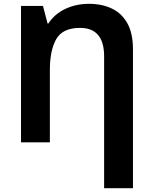

<svg xmlns="http://www.w3.org/2000/svg" viewBox="-20 -745 801 1005"><path d="M446 -725Q514 -725 566 -700Q618 -675 647 -622.5Q676 -570 676 -487V240H525V-450Q525 -599 399 -599Q308 -599 274.5 -540.5Q241 -482 241 -378V0H90V-714H205L229 -622H233Q266 -672 322 -698.5Q378 -725 446 -725Z"/></svg>

Font: Noto IKEA Latin
Style: Bold
Weight: 700
Designer: Monotype Design Team
Foundry: Monotype Imaging Inc.
Version: Version 1.0